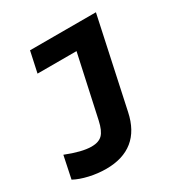

<svg xmlns="http://www.w3.org/2000/svg" viewBox="-190 -649 960 1002"><g transform="rotate(-30 289.5 -148.5)"><path d="M165 219Q115 219 64.5 207.5Q14 196 -21 177L7 43Q52 61 90 70.5Q128 80 157 80Q200 80 222 58Q244 36 256 -19L337 -391H102L129 -516H526L411 19Q390 119 328 169Q266 219 165 219Z"/></g></svg>

Font: Red Hat Mono
Style: Italic
Weight: 300
Italic angle: -12°
Monospace: yes
Designer: Pentagram, MCKL
Foundry: Pentagram, MCKL
Version: Version 1.023